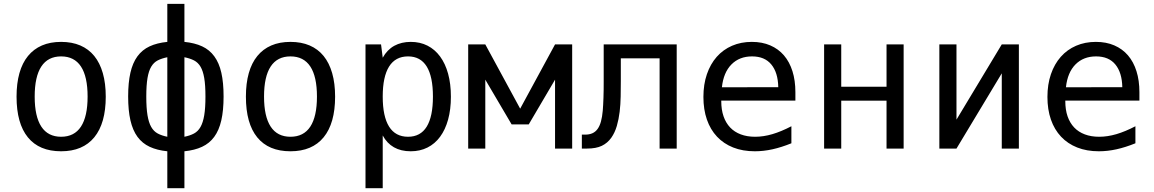

<svg xmlns="http://www.w3.org/2000/svg" viewBox="-20 -780 6061 1008"><path d="M300.8 14.2Q186 14.2 126.5 -58.8Q66.9 -131.8 66.9 -272.5Q66.9 -342.3 82 -396Q97.2 -449.7 127 -486.1Q156.7 -522.5 200.2 -541.3Q243.7 -560.1 300.8 -560.1Q357.9 -560.1 401.6 -541.3Q445.3 -522.5 474.9 -486.1Q504.4 -449.7 519.8 -396Q535.2 -342.3 535.2 -272.5Q535.2 -132.8 475.1 -59.3Q415 14.2 300.8 14.2ZM300.8 -62Q370.1 -62 405 -115.2Q439.9 -168.5 439.9 -272.9Q439.9 -377.9 405 -430.9Q370.1 -483.9 300.8 -483.9Q231.9 -483.9 197 -430.9Q162.1 -377.9 162.1 -272.9Q162.1 -168.5 197 -115.2Q231.9 -62 300.8 -62Z M858.4 14.2Q804.7 8.8 765.9 -9.3Q727.1 -27.3 701.9 -61.5Q676.8 -95.7 664.8 -147.9Q652.8 -200.2 652.8 -273.4Q652.8 -346.2 664.6 -397.9Q676.3 -449.7 701.4 -484.1Q726.6 -518.6 765.4 -536.6Q804.2 -554.7 858.4 -560.1V-759.8H948.2V-560.1Q1002.4 -554.7 1041.3 -536.6Q1080.1 -518.6 1105.2 -484.1Q1130.4 -449.7 1142.1 -397.9Q1153.8 -346.2 1153.8 -273.4Q1153.8 -200.2 1141.8 -147.9Q1129.9 -95.7 1104.7 -61.5Q1079.6 -27.3 1040.8 -9.3Q1002 8.8 948.2 14.2V208H858.4ZM858.4 -479.5Q829.1 -473.6 808.1 -462.9Q787.1 -452.1 773.9 -429.9Q760.7 -407.7 754.4 -370.4Q748 -333 748 -272.9Q748 -212.9 754.4 -174.8Q760.7 -136.7 773.9 -113.5Q787.1 -90.3 808.1 -79.1Q829.1 -67.9 858.4 -62ZM948.2 -62Q977.5 -67.9 998.5 -79.1Q1019.5 -90.3 1032.7 -113.5Q1045.9 -136.7 1052.2 -174.8Q1058.6 -212.9 1058.6 -272.9Q1058.6 -333 1052.2 -370.4Q1045.9 -407.7 1032.7 -429.9Q1019.5 -452.1 998.5 -462.9Q977.5 -473.6 948.2 -479.5Z M1504.9 14.2Q1390.1 14.2 1330.6 -58.8Q1271 -131.8 1271 -272.5Q1271 -342.3 1286.1 -396Q1301.3 -449.7 1331.1 -486.1Q1360.8 -522.5 1404.3 -541.3Q1447.8 -560.1 1504.9 -560.1Q1562 -560.1 1605.7 -541.3Q1649.4 -522.5 1679 -486.1Q1708.5 -449.7 1723.9 -396Q1739.3 -342.3 1739.3 -272.5Q1739.3 -132.8 1679.2 -59.3Q1619.1 14.2 1504.9 14.2ZM1504.9 -62Q1574.2 -62 1609.1 -115.2Q1644 -168.5 1644 -272.9Q1644 -377.9 1609.1 -430.9Q1574.2 -483.9 1504.9 -483.9Q1436 -483.9 1401.1 -430.9Q1366.2 -377.9 1366.2 -272.9Q1366.2 -168.5 1401.1 -115.2Q1436 -62 1504.9 -62Z M1898.9 -546.9H1980.5L1989.3 -477.1Q2012.7 -519 2050 -539.6Q2087.4 -560.1 2136.7 -560.1Q2185.5 -560.1 2224.4 -540.3Q2263.2 -520.5 2290.5 -483.4Q2317.9 -446.3 2332.5 -393.1Q2347.2 -339.8 2347.2 -272.5Q2347.2 -205.1 2332.5 -152.1Q2317.9 -99.1 2290.5 -62Q2263.2 -24.9 2224.1 -5.4Q2185.1 14.2 2136.2 14.2Q2085 14.2 2048.1 -6.8Q2011.2 -27.8 1989.3 -68.8V208H1898.9ZM2122.1 -62Q2187.5 -62 2220.2 -115Q2252.9 -168 2252.9 -272.9Q2252.9 -377.9 2220.2 -430.9Q2187.5 -483.9 2122.1 -483.9Q2056.2 -483.9 2022.7 -430.7Q1989.3 -377.4 1989.3 -272.9Q1989.3 -168.5 2022.7 -115.2Q2056.2 -62 2122.1 -62Z M2438 -546.9H2527.8L2710.9 -209.5L2894 -546.9H2983.9V0H2894V-361.8L2755.9 -127H2666L2527.8 -361.8V0H2438Z M3034.7 -73.2H3051.8Q3073.7 -73.2 3089.8 -80.3Q3106 -87.4 3117.2 -102.8Q3128.4 -118.2 3135 -142.1Q3141.6 -166 3144.5 -199.2Q3145.5 -211.9 3146.5 -229.2Q3147.5 -246.6 3148.2 -266.8Q3148.9 -287.1 3149.2 -309.1Q3149.4 -331.1 3149.4 -352.5V-546.9H3532.7V0H3442.9V-473.6H3239.3V-354Q3239.3 -314.9 3238.5 -273.7Q3237.8 -232.4 3233.2 -193.1Q3228.5 -153.8 3218.3 -118.7Q3208 -83.5 3189.5 -57.1Q3169.4 -28.8 3139.4 -14.4Q3109.4 0 3061.5 0H3034.7Z M3942.9 14.2Q3879.4 14.2 3829.3 -5.6Q3779.3 -25.4 3744.4 -62.5Q3709.5 -99.6 3691.2 -152.3Q3672.9 -205.1 3672.9 -271Q3672.9 -336.9 3691.2 -390.4Q3709.5 -443.8 3742.9 -481.7Q3776.4 -519.5 3823.2 -539.8Q3870.1 -560.1 3927.2 -560.1Q3981.4 -560.1 4023.9 -541.7Q4066.4 -523.4 4095.7 -489.3Q4125 -455.1 4140.4 -406.2Q4155.8 -357.4 4155.8 -295.9V-252H3766.6V-249Q3766.6 -204.1 3778.6 -169.4Q3790.5 -134.8 3813.2 -110.8Q3835.9 -86.9 3869.1 -74.5Q3902.3 -62 3944.3 -62Q3988.3 -62 4034.9 -75.7Q4081.5 -89.4 4134.8 -117.2V-27.8Q4083 -6.8 4035.9 3.7Q3988.8 14.2 3942.9 14.2ZM4065.9 -322.3Q4064.5 -398.9 4029.5 -441.4Q3994.6 -483.9 3928.2 -483.9Q3861.8 -483.9 3820.1 -441.7Q3778.3 -399.4 3770 -321.8Z M4306.6 -546.9H4396.5V-324.7H4634.3V-546.9H4724.1V0H4634.3V-251.5H4396.5V0H4306.6Z M4911.6 -546.9H5001.5V-151.9L5239.3 -546.9H5329.1V0H5239.3V-395L5001.5 0H4911.6Z M5749 14.2Q5685.5 14.2 5635.5 -5.6Q5585.4 -25.4 5550.5 -62.5Q5515.6 -99.6 5497.3 -152.3Q5479 -205.1 5479 -271Q5479 -336.9 5497.3 -390.4Q5515.6 -443.8 5549.1 -481.7Q5582.5 -519.5 5629.4 -539.8Q5676.3 -560.1 5733.4 -560.1Q5787.6 -560.1 5830.1 -541.7Q5872.6 -523.4 5901.9 -489.3Q5931.2 -455.1 5946.5 -406.2Q5961.9 -357.4 5961.9 -295.9V-252H5572.8V-249Q5572.8 -204.1 5584.7 -169.4Q5596.7 -134.8 5619.4 -110.8Q5642.1 -86.9 5675.3 -74.5Q5708.5 -62 5750.5 -62Q5794.4 -62 5841.1 -75.7Q5887.7 -89.4 5940.9 -117.2V-27.8Q5889.2 -6.8 5842 3.7Q5794.9 14.2 5749 14.2ZM5872.1 -322.3Q5870.6 -398.9 5835.7 -441.4Q5800.8 -483.9 5734.4 -483.9Q5668 -483.9 5626.2 -441.7Q5584.5 -399.4 5576.2 -321.8Z"/></svg>

Font: Hack
Style: Regular
Weight: 400
Monospace: yes
Designer: Christopher Simpkins
Foundry: Christopher Simpkins
Version: Version 2.019; ttfautohint (v1.4.1) -l 4 -r 80 -G 350 -x 0 -